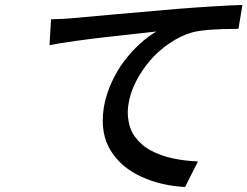

<svg xmlns="http://www.w3.org/2000/svg" viewBox="-20 -722 996 773"><path d="M185.4 -644.2Q245.7 -646 274.5 -649.1Q294 -650.9 442.1 -664.2Q590.2 -677.6 692.5 -686.1Q851.2 -698.5 956 -702.1L940 -605.8Q808.9 -605.8 755 -592Q706.7 -578.1 661.8 -547.4Q616.8 -516.7 583.6 -477.6Q550.4 -438.6 527.7 -394.2Q505 -349.8 498.2 -307.9Q492.9 -279.5 495 -254.8Q497.2 -230.1 503.7 -209.5Q510.3 -188.9 523.1 -171.7Q535.9 -154.5 551.3 -140.8Q566.8 -127.1 587 -116.3Q607.2 -105.5 628.9 -97.7Q650.6 -89.8 675.4 -84.5Q700.3 -79.2 725.1 -76.2Q750 -73.2 777 -72.1L725.1 30.9Q678.3 28.4 634.8 18.5Q591.3 8.5 551 -9.6Q510.7 -27.7 479.6 -53.6Q448.5 -79.5 426.5 -114.2Q404.5 -148.8 397.2 -192.1Q389.9 -235.4 397.7 -288Q406.2 -339.1 428.4 -388.3Q450.6 -437.5 480.3 -476.4Q509.9 -515.3 543 -545.5Q576 -575.6 609.4 -595.2Q595.2 -593.4 523.8 -585.6Q452.4 -577.8 400.6 -571.9Q348.7 -566.1 282.8 -557Q217 -547.9 179.3 -540.1Z"/></svg>

Font: Karasuma Gothic
Style: Medium Italic
Weight: 500
Italic angle: 9.39998°
Designer: Rasmus Andersson / Ryoko Nishizuka
Foundry: Genbu
Version: Version 1.00